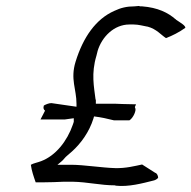

<svg xmlns="http://www.w3.org/2000/svg" viewBox="-20 -611 633 635"><path d="M125 -262C122 -253 125 -248 129 -245L114 -216H195L224 -220V-208L221 -199C202 -144 164 -96 116 -78C103 -73 90 -71 82 -66C85 -45 91 -28 98 -8H124C145 -8 170 -9 191 -10H220C271 -9 312 2 361 2L362 3C405 8 452 -5 488 -14C494 -15 501 -20 503 -23C503 -30 499 -37 495 -39H494L450 -67C426 -62 396 -54 361 -55C320 -56 255 -66 218 -66H170L182 -76C189 -81 195 -91 203 -97L218 -110C247 -136 275 -174 289 -219L291 -226C315 -223 333 -219 357 -213H408C421 -221 432 -247 427 -254L426 -257L430 -266L385 -267C370 -268 354 -268 339 -268H297V-281L296 -282C291 -324 281 -367 299 -427L303 -443C317 -489 357 -530 408 -530H422C439 -530 454 -525 467 -523H468C498 -515 513 -495 529 -485C550 -493 572 -504 593 -519C593 -527 578 -535 562 -546V-547H561C536 -569 502 -586 450 -590H441L442 -591C439 -592 432 -590 425 -590C399 -590 379 -585 358 -575C297 -548 255 -488 230 -407C212 -349 233 -316 233 -268V-258L150 -270C142 -270 132 -266 125 -262ZM124 -8ZM450 -590 451 -591Z"/></svg>

Font: SolarCharger
Style: 352
Weight: 300
Designer: Mew Too
Foundry: Cannot Into Space Fonts/KineticPlasma Fonts
Version: Version 1.100